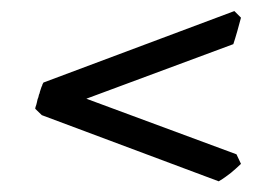

<svg xmlns="http://www.w3.org/2000/svg" viewBox="-20 -452 509 354"><path d="M424.3 -149.9Q418.9 -145 414.8 -141.1Q410.6 -137.2 406 -133.5Q401.4 -129.9 396 -126Q390.6 -122.1 383.3 -117.7L57.1 -239.7L44.9 -251.5Q44.9 -252.4 45.2 -252.9Q45.4 -253.4 45.4 -254.4L46.9 -258.8Q46.9 -259.8 47.9 -262.7Q48.8 -266.6 49.3 -269Q49.8 -270 50.8 -272.9Q51.3 -274.4 51.5 -276.1Q51.8 -277.8 52.7 -279.3Q53.2 -280.3 53.2 -281.2Q53.2 -282.2 53.7 -283.2Q54.7 -285.6 55.2 -287.8Q55.7 -290 56.6 -292Q57.6 -293.5 57.9 -294.9Q58.1 -296.4 59.1 -297.9L60.1 -299.8L412.1 -431.6L424.3 -419.4Q422.9 -414.1 421.1 -407.7Q419.4 -401.4 417.5 -394.5Q415.5 -387.7 413.6 -381.3Q411.6 -375 410.2 -370.6L139.2 -270L416 -167.5Z"/></svg>

Font: Akkhara
Style: Regular
Weight: 400
Designer: J. Victor Gaultney
Version: Version 1.00 June 13, 2006, initial release